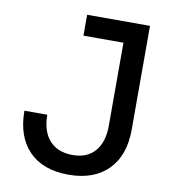

<svg xmlns="http://www.w3.org/2000/svg" viewBox="-80 -762 746 840"><g transform="rotate(10 293.0 -341.5)"><path d="M280.3 9.8Q166 9.8 104 -54Q42 -117.7 42 -232.4H143.6Q143.6 -159.2 179.9 -118.7Q216.3 -78.1 282.7 -78.1Q347.2 -78.1 382.1 -118.4Q417 -158.7 417 -232.4V-600.6H239.3V-693.4H518.6V-232.4Q518.6 -117.2 455.6 -53.7Q392.6 9.8 280.3 9.8Z"/></g></svg>

Font: Cascadia Mono PL
Style: Regular
Weight: 400
Monospace: yes
Designer: Aaron Bell
Foundry: Saja Typeworks
Version: Version 2404.023; ttfautohint (v1.8.4)